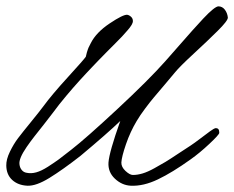

<svg xmlns="http://www.w3.org/2000/svg" viewBox="-42 -589 745 611"><path d="M683.1 -533.2Q683.6 -523.4 650.6 -490.7Q617.7 -458 573.7 -417.5Q529.8 -377 515.1 -358.9Q503.9 -345.2 482.7 -320.3Q461.4 -295.4 448.5 -280Q435.5 -264.6 419.7 -243.4Q403.8 -222.2 393.1 -204.1Q372.6 -169.9 358.9 -130.1Q345.2 -90.3 344.2 -71.8Q343.8 -57.6 357.4 -44.9Q371.1 -32.2 380.9 -32.2Q395.5 -32.2 411.9 -37.1Q428.2 -42 449 -53.5Q469.7 -64.9 484.4 -73.7Q499 -82.5 525.6 -100.3Q552.2 -118.2 564.9 -126Q576.7 -133.8 595.2 -147.9Q613.8 -162.1 626.2 -171.1Q638.7 -180.2 644 -181.2Q650.9 -181.2 653.3 -177.5Q655.8 -173.8 655.8 -166Q654.8 -159.7 624 -130.9Q593.3 -102.1 564.9 -82Q506.3 -40 460.4 -18.1Q414.6 3.9 374 2Q345.7 0.5 323.5 -20.5Q301.3 -41.5 303.2 -71.8Q305.7 -105.5 340.8 -204.1Q300.3 -165 213.9 -92.8Q158.2 -49.3 115.5 -22.9Q72.8 3.4 44.9 2Q15.1 0.5 -3.2 -16.4Q-21.5 -33.2 -22 -62Q-22.5 -81.5 -10.5 -106.2Q1.5 -130.9 15.4 -149.2Q29.3 -167.5 56.4 -200.7Q83.5 -233.9 96.2 -251Q123 -287.6 173.6 -343Q224.1 -398.4 231 -408.2Q232.9 -416.5 234.4 -421.9Q235.8 -427.2 237.5 -431.6Q239.3 -436 240 -438Q240.7 -439.9 243.2 -444.3Q245.6 -448.7 247.1 -452.1Q264.2 -485.8 306.9 -514.4Q349.6 -543 362.8 -542Q369.1 -541 375 -535.6Q380.9 -530.3 380.9 -522Q380.9 -516.6 376.7 -509.5Q372.6 -502.4 363 -491.5Q353.5 -480.5 346.2 -472.7Q338.9 -464.8 323.2 -449.2Q307.6 -433.6 300.8 -426.8Q299.8 -425.8 287.1 -412.8Q274.4 -399.9 270 -395.3Q265.6 -390.6 252.7 -377.2Q239.7 -363.8 232.4 -355.7Q225.1 -347.7 212.4 -334Q199.7 -320.3 190.4 -309.3Q181.2 -298.3 169.4 -284.7Q157.7 -271 147.2 -257.6Q136.7 -244.1 127 -231Q116.2 -216.3 98.1 -193.6Q80.1 -170.9 67.6 -155Q55.2 -139.2 42.7 -121.1Q30.3 -103 24.4 -89.1Q18.6 -75.2 20 -65.9Q21 -55.7 27.1 -48.1Q33.2 -40.5 43 -39.1Q57.1 -36.1 73.2 -40.5Q89.4 -44.9 110.4 -58.3Q131.3 -71.8 145.3 -82Q159.2 -92.3 185.1 -112.8Q231 -148.4 331.3 -241.7Q431.6 -335 483.9 -394Q500 -412.1 527.1 -443.1Q554.2 -474.1 570.1 -491.9Q585.9 -509.8 604.7 -529.8Q623.5 -549.8 635.3 -559.1Q647 -568.4 652.8 -568.8Q665.5 -568.8 673.6 -558.1Q681.6 -547.4 683.1 -533.2Z"/></svg>

Font: Gogol
Style: Regular
Weight: 400
Italic angle: -48°
Designer: Gennady Fridman
Foundry: ParaType Ltd
Version: Version 1.001